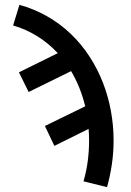

<svg xmlns="http://www.w3.org/2000/svg" viewBox="-20 -548 540 791"><path d="M421 223 324 199Q336 158 341.5 116Q347 74 347 31Q347 19 346.5 7Q346 -5 345 -17L204 53L165 -29L331 -110Q322 -148 307.5 -184.5Q293 -221 273 -255L98 -169L58 -250L218 -329Q181 -369 134 -398.5Q87 -428 34 -443L60 -528Q119 -512 173 -481.5Q227 -451 271 -409Q315 -367 348.5 -315.5Q382 -264 404 -207.5Q426 -151 437 -90.5Q448 -30 448 31Q448 80 441 128Q434 176 421 223Z"/></svg>

Font: Iosevka SS04 Semibold
Style: Regular
Weight: 600
Monospace: yes
Designer: Belleve Invis
Foundry: Belleve Invis
Version: Version 19.0.0; ttfautohint (v1.8.4)